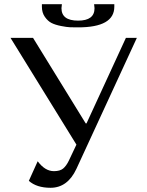

<svg xmlns="http://www.w3.org/2000/svg" viewBox="-20 -880 700 912"><path d="M137 -700 387 -294H391L578 -700H630L343 -78Q301 12 220 12Q154 12 117 -21L159 -114Q194 -67 236 -67Q265 -67 280 -79.5Q295 -92 307 -117L343 -193L30 -700ZM351 -750Q328 -750 313 -750.5Q298 -751 270 -756.5Q242 -762 224.5 -771Q207 -780 193 -800Q179 -820 179 -848V-860H274Q272 -846 272 -841Q272 -782 351 -782Q429 -782 429 -841Q429 -846 427 -860H523V-848Q523 -750 351 -750Z"/></svg>

Font: Tenor Sans
Style: Regular
Weight: 400
Designer: Denis Masharov
Foundry: Denis Masharov
Version: Version 1.1